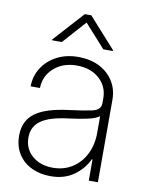

<svg xmlns="http://www.w3.org/2000/svg" viewBox="-85 -801 659 871"><g transform="rotate(10 245.0 -365.5)"><path d="M207.5 10.3Q160.6 10.3 121.8 -7.8Q83 -25.9 59.8 -61.3Q36.6 -96.7 36.6 -147.9Q36.6 -214.4 84.7 -250.7Q132.8 -287.1 242.2 -300.3Q304.7 -308.1 344 -316.7Q383.3 -325.2 383.3 -356.4V-379.4Q383.3 -433.6 343.8 -469.2Q304.2 -504.9 240.2 -504.9Q175.8 -504.9 134.5 -468Q93.3 -431.2 92.3 -375.5H49.3Q49.8 -423.8 74.5 -461.9Q99.1 -500 141.8 -522.2Q184.6 -544.4 240.2 -544.4Q295.4 -544.4 337.2 -523.2Q378.9 -502 402.1 -464.8Q425.3 -427.7 425.3 -379.4V0H383.3V-98.1H380.4Q358.9 -52.2 315.4 -21Q272 10.3 207.5 10.3ZM211.4 -29.3Q262.7 -29.3 301.5 -54.2Q340.3 -79.1 361.8 -122.3Q383.3 -165.5 383.3 -220.7V-296.9Q366.7 -284.2 329.8 -276.1Q293 -268.1 246.6 -262.2Q158.7 -252 119.1 -223.9Q79.6 -195.8 79.6 -146Q79.6 -93.3 116.9 -61.3Q154.3 -29.3 211.4 -29.3ZM344.7 -598.1 249 -704.6 153.8 -598.1H108.9V-602.1L234.4 -740.7H264.2L388.7 -602.1V-598.1Z"/></g></svg>

Font: Inter Display Extra Light
Style: Regular
Weight: 200
Designer: Rasmus Andersson
Foundry: rsms
Version: Version 4.000;git-4fc901f